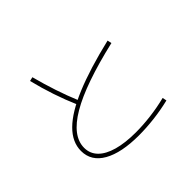

<svg xmlns="http://www.w3.org/2000/svg" viewBox="-169 -1040 1338 1338"><g transform="rotate(-45 500.0 -371.0)"><path d="M819 -33 825 -2Q746 17 667.5 26Q589 35 518 35Q346 35 250.5 -19Q155 -73 155 -174Q155 -261 229 -334.5Q303 -408 453 -470.5Q603 -533 830 -587L837 -556Q507 -479 346.5 -384.5Q186 -290 186 -174Q186 -117 225 -77Q264 -37 338.5 -16Q413 5 518 5Q588 5 665.5 -4.5Q743 -14 819 -33ZM394 -433 366 -421Q330 -504 301 -590.5Q272 -677 249 -770L279 -777Q303 -686 331.5 -600Q360 -514 394 -433Z"/></g></svg>

Font: Murecho Thin ExtraLight
Style: Regular
Weight: 250
Version: Version 1.010